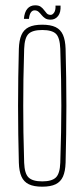

<svg xmlns="http://www.w3.org/2000/svg" viewBox="-20 -698 318 723"><path d="M139 5Q107.5 5 88.5 -4.2Q69.5 -13.5 60.8 -33.2Q52 -53 51 -85Q49.5 -138.5 48.8 -192.2Q48 -246 48 -299.5Q48 -353 48.8 -406.8Q49.5 -460.5 51 -514Q52 -546.5 60.8 -566.5Q69.5 -586.5 88.5 -595.8Q107.5 -605 139 -605Q170.5 -605 189.5 -595.8Q208.5 -586.5 217.2 -566.5Q226 -546.5 227 -514Q228.5 -460.5 229.2 -406.8Q230 -353 230 -299.5Q230 -246 229.2 -192.2Q228.5 -138.5 227 -85Q226 -53 217.2 -33.2Q208.5 -13.5 189.5 -4.2Q170.5 5 139 5ZM139 -15Q175 -15 190.2 -29.5Q205.5 -44 207 -85Q209 -148.5 210 -200Q211 -251.5 211 -299.5Q211 -347.5 210 -399Q209 -450.5 207 -514Q205.5 -556 190.8 -570.5Q176 -585 139 -585Q102.5 -585 87.5 -570.5Q72.5 -556 71 -514Q69 -450.5 68.2 -399Q67.5 -347.5 67.5 -299.5Q67.5 -251.5 68.2 -200Q69 -148.5 71 -85Q72.5 -44 87.8 -29.5Q103 -15 139 -15ZM189 -677H208Q209.5 -651.5 198.8 -637.8Q188 -624 171 -624Q157.5 -624 149.8 -629.2Q142 -634.5 136.5 -641.5Q131 -648.5 125 -653.8Q119 -659 110 -659Q101.5 -659 96 -650.8Q90.5 -642.5 89 -627H70Q72 -652 83 -665Q94 -678 112.5 -678Q126 -678 133.5 -672.5Q141 -667 146 -660Q151 -653 156.2 -647.5Q161.5 -642 171 -642Q178 -642 184 -651Q190 -660 189 -677Z"/></svg>

Font: Big Shoulders Display SC Thin
Style: Regular
Weight: 100
Designer: Patric King
Foundry: XO Type Co
Version: Version 2.002